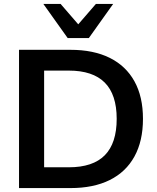

<svg xmlns="http://www.w3.org/2000/svg" viewBox="-20 -959 802 979"><path d="M77 0V-705H339Q457 -705 539.5 -664Q622 -623 665.5 -544.5Q709 -466 709 -353Q709 -240 665.5 -161Q622 -82 539.5 -41Q457 0 339 0ZM205 -106H331Q454 -106 514.5 -167.5Q575 -229 575 -353Q575 -477 514 -538Q453 -599 331 -599H205ZM325 -765 201 -939H289L379 -835L469 -939H557L433 -765Z"/></svg>

Font: Nunito Sans 12pt ExtraLight
Style: Regular
Weight: 200
Version: Version 3.101;gftools[0.9.27]